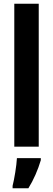

<svg xmlns="http://www.w3.org/2000/svg" viewBox="-20 -780 282 1021"><path d="M186 0V-760H56V0ZM197 72V61H70C68 101 56 174 47 208V221H131C158 178 182 123 197 72Z"/></svg>

Font: Noto Sans Arabic UI XCn
Style: Bold
Weight: 700
Width: 2
Designer: Monotype Design Team, Nadine Chahine and Nizar Qandah
Foundry: Monotype Imaging Inc.
Version: Version 2.010